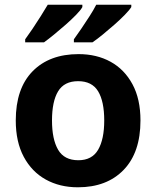

<svg xmlns="http://www.w3.org/2000/svg" viewBox="-20 -786 665 816"><path d="M577 -274Q577 -138 505.5 -64Q434 10 311 10Q234 10 174.5 -23Q115 -56 81 -119.5Q47 -183 47 -274Q47 -410 118.5 -483Q190 -556 314 -556Q391 -556 450 -523.5Q509 -491 543 -428Q577 -365 577 -274ZM201 -274Q201 -194 227 -149.5Q253 -105 313 -105Q371 -105 397 -149.5Q423 -194 423 -274Q423 -355 397 -398Q371 -441 312 -441Q253 -441 227 -398Q201 -355 201 -274ZM538 -756Q530 -743 510.5 -723Q491 -703 466 -681Q441 -659 416.5 -639Q392 -619 373 -606H294V-619Q308 -638 325.5 -664Q343 -690 360.5 -717Q378 -744 389 -766H538ZM330 -756Q323 -743 303.5 -723Q284 -703 259 -681Q234 -659 209.5 -639Q185 -619 167 -606H87V-619Q101 -638 118.5 -664Q136 -690 153 -717Q170 -744 183 -766H330Z"/></svg>

Font: Noto Sans Thai Looped
Style: Bold
Weight: 700
Designer: Sasikarn Vongin, Ben Mitchell
Foundry: The Fontpad Ltd
Version: Version 1.001; ttfautohint (v1.8.4.7-5d5b)